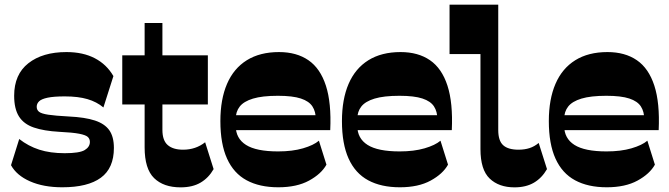

<svg xmlns="http://www.w3.org/2000/svg" viewBox="-20 -792 2877 826"><path d="M247.9 13.7Q167 13.7 109.1 -11.9Q51.3 -37.4 27.4 -81.3L62.7 -194Q101.6 -163.4 148.9 -148.1Q196.1 -132.9 258.3 -132.9Q322 -132.9 344.4 -146.4Q366.7 -159.9 366.7 -181.4Q366.7 -194.4 357.8 -202.8Q348.9 -211.1 320.9 -216.6Q292.9 -222.1 235.1 -224.9Q168.6 -228.6 125.5 -243.4Q82.4 -258.1 61.6 -291Q40.9 -323.9 40.9 -380Q40.9 -471.9 102 -519.9Q163.1 -568 265.9 -568Q337.3 -568 388.2 -541.3Q439.1 -514.6 467.9 -464.6L424.9 -329.7Q396 -354 356.1 -365.6Q316.3 -377.3 259 -377.3Q211.3 -377.3 184.8 -371.7Q158.3 -366.1 148.1 -356.1Q137.9 -346.1 137.9 -332.6Q137.9 -319.1 148 -311.1Q158.1 -303 187.8 -298.5Q217.4 -294 275.4 -290.9Q345.6 -287.6 388.1 -273.6Q430.7 -259.6 450.4 -231.5Q470 -203.4 470 -155.6Q470 -68.4 413.9 -27.4Q357.9 13.7 247.9 13.7Z M757 14Q683.7 14 643 -25.7Q602.2 -65.5 602.2 -158V-693H678.7V-233.2Q678.7 -187.7 701.6 -167.9Q724.5 -148 767.5 -148Q822.2 -148 862.5 -180L899 -64.5Q877.7 -27 843.1 -6.5Q808.5 14 757 14ZM506 -342.5V-554H874.2V-342.5Z M1177.3 13.7Q1096.6 13.7 1041 -16.4Q985.4 -46.4 956.8 -109.6Q928.1 -172.9 928.1 -271Q928.1 -365 956.8 -431.4Q985.4 -497.7 1041.9 -532.9Q1098.3 -568 1180.3 -568Q1255.9 -568 1306.9 -532.9Q1357.9 -497.9 1382 -423.6Q1406.1 -349.4 1400.7 -232.3H991.4V-296.3H1365.1L1338.6 -279.1Q1338.6 -311.7 1324.1 -334.1Q1309.6 -356.6 1274.3 -368.2Q1239 -379.9 1175.4 -379.9Q1108.3 -379.9 1068.4 -367.8Q1028.6 -355.7 1011.4 -333.7Q994.1 -311.7 994.1 -280V-251Q994.1 -196.6 1038.3 -168.6Q1082.4 -140.6 1176.4 -140.6Q1237.9 -140.6 1283.6 -153.9Q1329.4 -167.3 1352 -186.7L1384.4 -83.6Q1362.4 -43.9 1309.7 -15.1Q1257 13.7 1177.3 13.7Z M1700.3 13.7Q1619.6 13.7 1564 -16.4Q1508.4 -46.4 1479.8 -109.6Q1451.1 -172.9 1451.1 -271Q1451.1 -365 1479.8 -431.4Q1508.4 -497.7 1564.9 -532.9Q1621.3 -568 1703.3 -568Q1778.9 -568 1829.9 -532.9Q1880.9 -497.9 1905 -423.6Q1929.1 -349.4 1923.7 -232.3H1514.4V-296.3H1888.1L1861.6 -279.1Q1861.6 -311.7 1847.1 -334.1Q1832.6 -356.6 1797.3 -368.2Q1762 -379.9 1698.4 -379.9Q1631.3 -379.9 1591.4 -367.8Q1551.6 -355.7 1534.4 -333.7Q1517.1 -311.7 1517.1 -280V-251Q1517.1 -196.6 1561.3 -168.6Q1605.4 -140.6 1699.4 -140.6Q1760.9 -140.6 1806.6 -153.9Q1852.4 -167.3 1875 -186.7L1907.4 -83.6Q1885.4 -43.9 1832.7 -15.1Q1780 13.7 1700.3 13.7Z M2193.5 14Q2126.2 14 2086.6 -23.9Q2047 -61.7 2047 -150.5V-559.5H1914V-772H2123.5V-232.5Q2123.5 -186.2 2144.9 -167.1Q2166.2 -148 2210.7 -148Q2237 -148 2258.1 -154.9Q2279.2 -161.7 2297.5 -177L2333.2 -64.5Q2311.2 -26.2 2277 -6.1Q2242.7 14 2193.5 14Z M2590.3 13.7Q2509.6 13.7 2454 -16.4Q2398.4 -46.4 2369.8 -109.6Q2341.1 -172.9 2341.1 -271Q2341.1 -365 2369.8 -431.4Q2398.4 -497.7 2454.9 -532.9Q2511.3 -568 2593.3 -568Q2668.9 -568 2719.9 -532.9Q2770.9 -497.9 2795 -423.6Q2819.1 -349.4 2813.7 -232.3H2404.4V-296.3H2778.1L2751.6 -279.1Q2751.6 -311.7 2737.1 -334.1Q2722.6 -356.6 2687.3 -368.2Q2652 -379.9 2588.4 -379.9Q2521.3 -379.9 2481.4 -367.8Q2441.6 -355.7 2424.4 -333.7Q2407.1 -311.7 2407.1 -280V-251Q2407.1 -196.6 2451.3 -168.6Q2495.4 -140.6 2589.4 -140.6Q2650.9 -140.6 2696.6 -153.9Q2742.4 -167.3 2765 -186.7L2797.4 -83.6Q2775.4 -43.9 2722.7 -15.1Q2670 13.7 2590.3 13.7Z"/></svg>

Font: Savate ExtraLight
Style: Regular
Weight: 200
Designer: Max Esnée
Foundry: Plomb Type
Version: Version 2.000